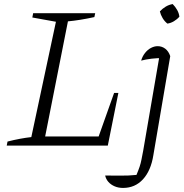

<svg xmlns="http://www.w3.org/2000/svg" viewBox="-20 -716 903 944"><path d="M541 -259H562L510 0H13L17 -20Q48 -28 77.5 -33.5Q107 -39 134 -42L255 -609L139 -630L143 -651H448L444 -632Q370 -616 314 -611L202 -45H465ZM782 -430Q754 -431 725.5 -427.5Q697 -424 674 -418Q680 -439 693 -455.5Q706 -472 722.5 -480.5Q739 -489 755 -489Q776 -489 792.5 -476.5Q809 -464 817 -440ZM817 -440 734 47Q722 123 683 165.5Q644 208 585 208Q562 208 543.5 200Q525 192 513 178.5Q501 165 497 147Q528 147 570.5 147.5Q613 148 651 144Q661 120 666.5 103.5Q672 87 675.5 69Q679 51 684 25L766 -452ZM829 -696Q842 -683 851 -667Q860 -651 862 -634Q851 -621 835 -611.5Q819 -602 803 -600Q789 -611 779.5 -627Q770 -643 766 -660Q779 -674 795 -683.5Q811 -693 829 -696Z"/></svg>

Font: Piazzolla Thin ExtraLight
Style: Italic
Weight: 250
Italic angle: -11.3°
Version: Version 2.005